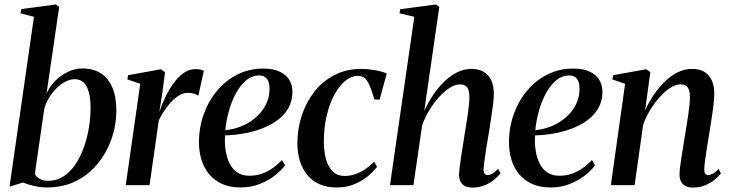

<svg xmlns="http://www.w3.org/2000/svg" viewBox="-20 -837 3300 868"><path d="M190.5 -414.5Q205.5 -447.5 231 -472.8Q256.5 -498 288.2 -512.8Q320 -527.5 353 -527.5Q402 -527.5 436 -505.5Q470 -483.5 488 -441Q506 -398.5 506 -337Q506 -286.5 492.5 -236.2Q479 -186 453 -141.8Q427 -97.5 389.2 -63Q351.5 -28.5 302.2 -9Q253 10.5 193.5 10.5Q164 10.5 135 4Q106 -2.5 84 -12L23 7L133.5 -761L72.5 -777L76.5 -796L232.5 -817L247.5 -805.5ZM137.5 -50.5Q144 -37.5 159.5 -28.5Q175 -19.5 198 -19.5Q236.5 -19.5 267.5 -39.8Q298.5 -60 321.2 -94.2Q344 -128.5 359.2 -171.2Q374.5 -214 382 -260.2Q389.5 -306.5 389.5 -350Q389.5 -411.5 372 -445.2Q354.5 -479 317.5 -479Q291 -479 263 -460.5Q235 -442 213 -412Q191 -382 180.5 -347.5Z M548.5 0 614 -458 556 -478 559 -497 707.5 -524 726 -510.5 715 -425.5 700.5 -331Q712 -365.5 728.5 -399.8Q745 -434 765.8 -462.2Q786.5 -490.5 811 -507.5Q835.5 -524.5 863 -524.5Q878 -524.5 887.5 -522Q897 -519.5 901.5 -517L876.5 -404Q872.5 -408 859 -412.8Q845.5 -417.5 830.5 -417.5Q809.5 -417.5 789.5 -405.5Q769.5 -393.5 752.2 -374.5Q735 -355.5 721.2 -334Q707.5 -312.5 698 -293.5L656 0Z M1268.5 -89.5Q1253 -68 1224 -44.8Q1195 -21.5 1155 -5.5Q1115 10.5 1067 10.5Q1019.5 10.5 984 -5.5Q948.5 -21.5 925.2 -49.8Q902 -78 890.8 -114.8Q879.5 -151.5 879.5 -193Q879.5 -261 901.2 -321.2Q923 -381.5 962 -427.8Q1001 -474 1054 -500.5Q1107 -527 1169.5 -527Q1215 -527 1244 -513.5Q1273 -500 1287.5 -476.5Q1302 -453 1302 -422Q1302 -380.5 1284 -348.8Q1266 -317 1234.8 -294Q1203.5 -271 1164.2 -256Q1125 -241 1082 -233.5Q1039 -226 997.5 -225Q995 -190 1000 -157.2Q1005 -124.5 1017.8 -98.5Q1030.5 -72.5 1052.5 -57.5Q1074.5 -42.5 1107 -42.5Q1137 -42.5 1163.2 -51.5Q1189.5 -60.5 1212.5 -76.8Q1235.5 -93 1254.5 -113.5ZM1150.5 -496Q1120 -496 1094.2 -475Q1068.5 -454 1048.5 -418.5Q1028.5 -383 1015.8 -338.8Q1003 -294.5 998.5 -248.5Q1032.5 -252 1062.8 -263Q1093 -274 1118 -291.8Q1143 -309.5 1161 -331.8Q1179 -354 1188.8 -380.2Q1198.5 -406.5 1198.5 -435Q1198.5 -466 1186.5 -481Q1174.5 -496 1150.5 -496Z M1502.5 10.5Q1417 10.5 1370.8 -44.2Q1324.5 -99 1324.5 -190Q1324.5 -253.5 1343.8 -313.2Q1363 -373 1400 -421Q1437 -469 1491 -497.2Q1545 -525.5 1614 -525.5Q1641 -525.5 1673 -520.2Q1705 -515 1728.5 -504.5L1696 -386.5L1672.5 -387.5Q1660.5 -428.5 1650.2 -451.8Q1640 -475 1628.2 -484.5Q1616.5 -494 1598 -494Q1569 -494 1541.5 -471.8Q1514 -449.5 1492 -409.2Q1470 -369 1457 -314.5Q1444 -260 1444 -195.5Q1444.5 -148.5 1454.8 -114Q1465 -79.5 1485.8 -60.5Q1506.5 -41.5 1538 -41.5Q1564 -41.5 1587.5 -50Q1611 -58.5 1632.2 -73Q1653.5 -87.5 1671.5 -106.5L1684.5 -82.5Q1667 -59.5 1640.2 -38.2Q1613.5 -17 1579 -3.2Q1544.5 10.5 1502.5 10.5Z M2113.5 11Q2096.5 11 2083.2 4.8Q2070 -1.5 2062.5 -14.8Q2055 -28 2055 -49Q2055.5 -59.5 2057.8 -78.8Q2060 -98 2063.8 -122.8Q2067.5 -147.5 2071.8 -174.2Q2076 -201 2080 -226.5Q2084 -251.5 2088 -276.2Q2092 -301 2095.2 -323.5Q2098.5 -346 2100.2 -364.8Q2102 -383.5 2102 -397Q2102 -417.5 2097.8 -430.5Q2093.5 -443.5 2083.8 -449.5Q2074 -455.5 2058.5 -455.5Q2038 -455.5 2013.8 -440.2Q1989.5 -425 1965.5 -398.8Q1941.5 -372.5 1921.2 -339.5Q1901 -306.5 1888.5 -271L1849 0H1743L1853 -761L1786 -777L1789.5 -795.5L1950.5 -817L1966 -805.5L1898 -335.5Q1915 -373 1937.8 -407Q1960.5 -441 1988 -467.8Q2015.5 -494.5 2046.5 -510Q2077.5 -525.5 2111 -525.5Q2144.5 -525.5 2167 -512.2Q2189.5 -499 2201 -474Q2212.5 -449 2212.5 -414Q2212.5 -393 2209 -364.2Q2205.5 -335.5 2200.2 -302.5Q2195 -269.5 2190 -237Q2186 -214 2182.2 -190.2Q2178.5 -166.5 2175 -144.5Q2171.5 -122.5 2169.2 -104.2Q2167 -86 2166 -75Q2166 -58.5 2171 -52Q2176 -45.5 2184.5 -45.5Q2194 -45.5 2205.8 -52Q2217.5 -58.5 2232 -74L2242.5 -53.5Q2232.5 -40 2214.5 -25Q2196.5 -10 2171.5 0.5Q2146.5 11 2113.5 11Z M2670 -89.5Q2654.5 -68 2625.5 -44.8Q2596.5 -21.5 2556.5 -5.5Q2516.5 10.5 2468.5 10.5Q2421 10.5 2385.5 -5.5Q2350 -21.5 2326.8 -49.8Q2303.5 -78 2292.2 -114.8Q2281 -151.5 2281 -193Q2281 -261 2302.8 -321.2Q2324.5 -381.5 2363.5 -427.8Q2402.5 -474 2455.5 -500.5Q2508.5 -527 2571 -527Q2616.5 -527 2645.5 -513.5Q2674.5 -500 2689 -476.5Q2703.5 -453 2703.5 -422Q2703.5 -380.5 2685.5 -348.8Q2667.5 -317 2636.2 -294Q2605 -271 2565.8 -256Q2526.5 -241 2483.5 -233.5Q2440.5 -226 2399 -225Q2396.5 -190 2401.5 -157.2Q2406.5 -124.5 2419.2 -98.5Q2432 -72.5 2454 -57.5Q2476 -42.5 2508.5 -42.5Q2538.5 -42.5 2564.8 -51.5Q2591 -60.5 2614 -76.8Q2637 -93 2656 -113.5ZM2552 -496Q2521.5 -496 2495.8 -475Q2470 -454 2450 -418.5Q2430 -383 2417.2 -338.8Q2404.5 -294.5 2400 -248.5Q2434 -252 2464.2 -263Q2494.5 -274 2519.5 -291.8Q2544.5 -309.5 2562.5 -331.8Q2580.5 -354 2590.2 -380.2Q2600 -406.5 2600 -435Q2600 -466 2588 -481Q2576 -496 2552 -496Z M2896.5 -338Q2913.5 -375.5 2936.2 -409Q2959 -442.5 2986.2 -468.8Q3013.5 -495 3044 -510.2Q3074.5 -525.5 3108 -525.5Q3158 -525.5 3183.5 -496.2Q3209 -467 3209 -414Q3209 -393 3205.8 -364.2Q3202.5 -335.5 3197.2 -302.5Q3192 -269.5 3187 -237Q3182 -207 3177 -175.5Q3172 -144 3168.2 -117.5Q3164.5 -91 3164 -75Q3163.5 -58.5 3168.2 -52Q3173 -45.5 3181 -45.5Q3190.5 -45.5 3202.5 -51.8Q3214.5 -58 3228.5 -73.5L3239 -53Q3229 -39.5 3211 -24.8Q3193 -10 3168 0.5Q3143 11 3110.5 11Q3094 11 3080.8 4.8Q3067.5 -1.5 3059.8 -14.8Q3052 -28 3052 -49Q3052 -59.5 3054.2 -78.8Q3056.5 -98 3060.2 -122.8Q3064 -147.5 3068.5 -174.2Q3073 -201 3077 -226.5Q3081 -251.5 3085 -276.2Q3089 -301 3092.2 -323.5Q3095.5 -346 3097.2 -364.8Q3099 -383.5 3099 -397Q3099 -417.5 3094.8 -430.5Q3090.5 -443.5 3081 -449.5Q3071.5 -455.5 3055 -455.5Q3035 -455.5 3011.2 -440.5Q2987.5 -425.5 2963.8 -399.5Q2940 -373.5 2920 -340.8Q2900 -308 2887.5 -273L2849 0H2741.5L2806 -458L2748.5 -478L2752 -497L2901.5 -524L2920 -511Z"/></svg>

Font: Merriweather 120pt Medium
Style: Italic
Weight: 500
Italic angle: -7.8°
Version: Version 2.101